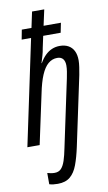

<svg xmlns="http://www.w3.org/2000/svg" viewBox="-107 -811 619 1098"><g transform="rotate(-10 203.0 -262.0)"><path d="M136.7 236.3Q123 236.3 110.6 234.9Q98.1 233.4 87.4 230V164.6Q96.2 167.5 107.4 169.4Q118.7 171.4 129.4 171.4Q153.3 171.4 167.5 156.5Q181.6 141.6 191.2 112.5Q200.7 83.5 209 41.5L292 -349.6Q295.9 -368.2 298.8 -386.7Q301.8 -405.3 301.8 -421.9Q301.8 -446.3 290.8 -460Q279.8 -473.6 257.3 -473.6Q228 -473.6 204.8 -453.9Q181.6 -434.1 164.3 -393.3Q147 -352.5 134.3 -289.1L72.3 0H1L130.4 -611.8H75.7L86.4 -668H142.6L162.1 -759.8H232.9L212.9 -668H313.5L302.2 -611.8H200.7L186 -543.5Q182.6 -521 176.3 -500Q169.9 -479 164.1 -459.5H166Q180.7 -485.4 198.5 -502.9Q216.3 -520.5 237.5 -529.5Q258.8 -538.6 283.7 -538.6Q312.5 -538.6 333.3 -527.1Q354 -515.6 365 -493.4Q376 -471.2 376 -439Q376 -421.9 372.6 -399.4Q369.1 -377 365.2 -355.5L279.8 46.9Q267.1 106.4 251.2 148.9Q235.4 191.4 208.5 213.9Q181.6 236.3 136.7 236.3Z"/></g></svg>

Font: Open Sans Condensed
Style: Italic
Weight: 400
Width: 3
Italic angle: -12°
Designer: Monotype Design Team
Foundry: Monotype Imaging Inc.
Version: Version 3.000